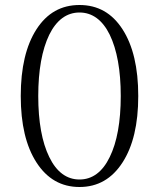

<svg xmlns="http://www.w3.org/2000/svg" viewBox="-20 -734 636 768"><path d="M126 -617C84 -552 63 -463 63 -350C63 -237 84 -149 126 -84C168 -19 225 14 298 14C371 14 428 -19 470 -84C512 -149 533 -237 533 -350C533 -463 512 -552 470 -617C428 -682 371 -714 298 -714C225 -714 168 -682 126 -617ZM419 -595C448 -535 463 -453 463 -350C463 -247 448 -165 419 -106C390 -46 349 -16 298 -16C247 -16 206 -46 177 -106C148 -165 133 -247 133 -350C133 -453 148 -535 177 -595C206 -654 247 -684 298 -684C349 -684 390 -654 419 -595Z"/></svg>

Font: Cinzel Utterance
Style: Regular
Weight: 500
Designer: Natanael Gama
Foundry: ""
Version: ""